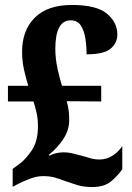

<svg xmlns="http://www.w3.org/2000/svg" viewBox="-20 -744 532 774"><path d="M352 10Q317 10 291.5 2Q266 -6 246 -13Q220 -23 200 -28.5Q180 -34 154 -34Q129 -34 103.5 -24.5Q78 -15 56 -4L31 9V-63L58 -83Q82 -100 107.5 -137Q133 -174 133 -235Q133 -263 128 -286.5Q123 -310 115 -335H12V-398H94Q86 -423 77.5 -460Q69 -497 69 -535Q69 -622 120.5 -673Q172 -724 270 -724Q369 -724 411 -689Q453 -654 453 -605Q453 -570 425.5 -547.5Q398 -525 329 -525Q329 -559 324 -590Q319 -621 305.5 -641.5Q292 -662 265 -662Q203 -662 203 -547Q203 -507 212.5 -464.5Q222 -422 230 -398H388V-335L249 -336Q255 -315 257 -297Q259 -279 259 -259Q259 -221 236.5 -185.5Q214 -150 177 -120L180 -116Q188 -122 204.5 -126Q221 -130 237 -130Q255 -130 272.5 -125.5Q290 -121 310 -116Q327 -111 344.5 -106Q362 -101 382 -101Q408 -101 432 -115.5Q456 -130 473 -155V-62Q456 -37 428.5 -13.5Q401 10 352 10Z"/></svg>

Font: Noto Serif Tamil Condensed ExtraBold
Style: Regular
Weight: 800
Width: 3
Designer: Indian Type Foundry, Tom Grace, and the Monotype Design Team
Foundry: Monotype Imaging Inc.
Version: Version 2.004; ttfautohint (v1.8.4.7-5d5b)